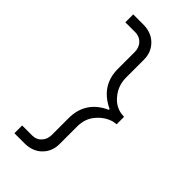

<svg xmlns="http://www.w3.org/2000/svg" viewBox="-239 -753 864 864"><g transform="rotate(45 193.0 -321.0)"><path d="M115.2 57.1C149.9 57.1 177.7 46.9 198.7 25.9C219.7 4.9 230 -21 230 -51.8V-163.6C230 -197.3 239.7 -225.6 259.8 -248.5C279.3 -271.5 302.7 -286.6 329.6 -293.9L348.6 -296.9V-343.8L329.6 -345.7C301.8 -350.1 278.3 -364.7 259.3 -389.6C239.7 -414.1 230 -442.9 230 -476.6V-589.4C230 -620.1 219.7 -646.5 198.7 -667.5C177.7 -688.5 149.9 -699.2 115.2 -699.2H51.8V-648.9H114.7C152.3 -648.9 176.3 -620.1 176.3 -585.4V-476.6C176.3 -409.7 207 -356 277.8 -322.8V-317.9C207 -286.1 176.3 -231.4 176.3 -163.6V-55.7C176.3 -38.6 170.9 -23.9 159.7 -11.2C148.4 1.5 133.8 7.8 114.7 7.8H51.8V57.1Z"/></g></svg>

Font: Estedad Light
Style: Regular
Weight: 300
Designer: Amin Abedi
Version: Version 7.3